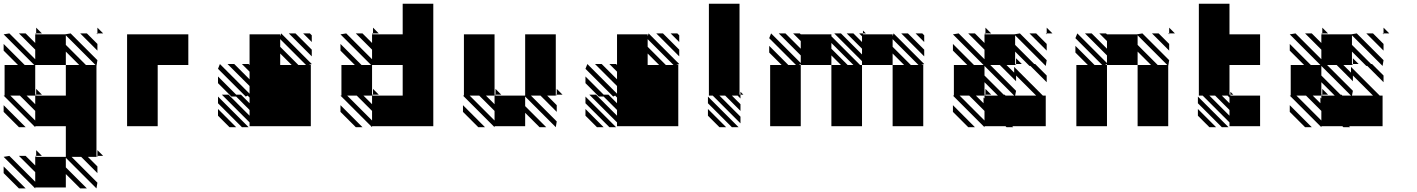

<svg xmlns="http://www.w3.org/2000/svg" viewBox="-25 -687 7712 1045"><path d="M166.7 338.5 -5.2 166.7 26 161.5 166.7 302.1V250L78.1 161.5H114.6L166.7 213.5V166.7H171.9L166.7 161.5H171.9V166.7H328.1H333.3V0H166.7V5.2L-5.2 -166.7H0V-333.3H72.9L-5.2 -411.5V-447.9L109.4 -333.3H161.5L-5.2 -500L26 -505.2L166.7 -364.6V-416.7L78.1 -505.2H114.6L166.7 -453.1V-500H171.9L166.7 -505.2H171.9V-500H328.1L359.4 -505.2L505.2 -359.4L500 -328.1V161.5H505.2V166.7L500 161.5V166.7H453.1L505.2 218.8V255.2L416.7 166.7H364.6L505.2 307.3L500 338.5L333.3 171.9V224L447.9 338.5H411.5L333.3 260.4V333.3H166.7ZM78.1 338.5 -5.2 255.2V218.8L114.6 338.5ZM78.1 5.2 -5.2 -78.1V-114.6L114.6 5.2ZM505.2 -500 500 -505.2H505.2ZM505.2 -411.5 411.5 -505.2H447.9L505.2 -447.9ZM505.2 161.5H536.5L505.2 130.2ZM171.9 161.5H203.1L171.9 130.2ZM171.9 -171.9V-166.7L166.7 -171.9ZM171.9 -171.9H203.1L171.9 -203.1ZM505.2 -505.2H536.5L505.2 -536.5ZM171.9 -505.2H203.1L171.9 -536.5ZM166.7 -31.2V-83.3L83.3 -166.7H31.2ZM166.7 -119.8V-166.7H333.3V-333.3H406.2L333.3 -406.2V-333.3H166.7V-328.1V-166.7H119.8ZM442.7 -333.3H494.8L333.3 -494.8V-442.7Z M666.7 0V-500H1000V-333.3H833.3V0Z M1291.7 5.2 1161.5 -125V-161.5L1328.1 5.2ZM1224 5.2 1161.5 -57.3V-93.8L1260.4 5.2ZM1312.5 -161.5 1161.5 -312.5 1171.9 -338.5 1333.3 -177.1V-218.8L1213.5 -338.5H1250L1333.3 -255.2V-296.9L1291.7 -338.5H1328.1L1333.3 -333.3V-500H1500V-489.6L1505.2 -505.2L1671.9 -338.5L1656.2 -333.3H1666.7V0H1333.3V-20.8L1182.3 -171.9H1218.7L1333.3 -57.3V-88.5L1260.4 -161.5H1234.4L1161.5 -234.4V-270.8L1260.4 -171.9H1286.5L1333.3 -125V-156.2L1322.9 -166.7ZM1671.9 -458.3 1625 -505.2H1661.5L1671.9 -494.8ZM1671.9 -380.2 1546.9 -505.2H1583.3L1671.9 -416.7ZM1562.5 -333.3 1500 -395.8V-333.3ZM1599 -333.3H1640.6L1500 -474V-432.3Z M2000 5.2 1828.1 -166.7H1833.3V-333.3H1906.2L1828.1 -411.5V-447.9L1942.7 -333.3H1994.8L1828.1 -500L1859.4 -505.2L2000 -364.6V-416.7L1911.5 -505.2H1947.9L2000 -453.1V-500H2005.2L2000 -505.2H2005.2V-500H2166.7V-666.7H2333.3V0H2000ZM1911.5 5.2 1828.1 -78.1V-114.6L1947.9 5.2ZM2005.2 -171.9V-166.7L2000 -171.9ZM2005.2 -171.9H2036.5L2005.2 -203.1ZM2005.2 -505.2H2036.5L2005.2 -536.5ZM2000 -31.2V-83.3L1916.7 -166.7H1864.6ZM2000 -119.8V-166.7H2166.7V-333.3H2000V-328.1V-166.7H1953.1Z M2666.7 5.2 2494.8 -166.7H2500V-500H2666.7V-171.9H2671.9V-166.7L2666.7 -171.9V-166.7H2828.1H2833.3V-500H3000V-171.9H3005.2V-166.7L3000 -171.9V-166.7H2953.1L3005.2 -114.6V-78.1L2916.7 -166.7H2864.6L3005.2 -26L3000 5.2L2833.3 -161.5V-109.4L2947.9 5.2H2911.5L2833.3 -72.9V0H2666.7ZM2578.1 5.2 2494.8 -78.1V-114.6L2614.6 5.2ZM3005.2 -171.9H3036.5L3005.2 -203.1ZM2671.9 -171.9H2703.1L2671.9 -203.1ZM2666.7 -31.2V-83.3L2583.3 -166.7H2531.2ZM2666.7 -119.8V-166.7H2619.8Z M3291.7 5.2 3161.5 -125V-161.5L3328.1 5.2ZM3224 5.2 3161.5 -57.3V-93.8L3260.4 5.2ZM3312.5 -161.5 3161.5 -312.5 3171.9 -338.5 3333.3 -177.1V-218.8L3213.5 -338.5H3250L3333.3 -255.2V-296.9L3291.7 -338.5H3328.1L3333.3 -333.3V-500H3500V-489.6L3505.2 -505.2L3671.9 -338.5L3656.2 -333.3H3666.7V0H3333.3V-20.8L3182.3 -171.9H3218.8L3333.3 -57.3V-88.5L3260.4 -161.5H3234.4L3161.5 -234.4V-270.8L3260.4 -171.9H3286.5L3333.3 -125V-156.2L3322.9 -166.7ZM3671.9 -458.3 3625 -505.2H3661.5L3671.9 -494.8ZM3671.9 -380.2 3546.9 -505.2H3583.3L3671.9 -416.7ZM3562.5 -333.3 3500 -395.8V-333.3ZM3599 -333.3H3640.6L3500 -474V-432.3Z M3958.3 5.2 3828.1 -125V-161.5L3994.8 5.2ZM3890.6 5.2 3828.1 -57.3V-93.8L3927.1 5.2ZM3833.3 -666.7H4000V-171.9H4005.2V-151L3989.6 -166.7H3958.3L4005.2 -119.8V-83.3L3921.9 -166.7H3890.6L4005.2 -52.1V-15.6L3854.2 -166.7H3833.3ZM4005.2 -171.9H4020.8L4005.2 -187.5Z M5005.2 -458.3 4958.3 -505.2H4994.8L5005.2 -494.8ZM5005.2 -380.2 4880.2 -505.2H4916.7L5005.2 -416.7ZM4671.9 -505.2V-500H4833.3V-489.6L4838.5 -505.2L5005.2 -338.5L4989.6 -333.3H5000V0H4833.3V-333.3H4895.8L4833.3 -395.8V-333.3H4666.7V0H4500V-333.3H4552.1L4500 -385.4V-333.3H4333.3V0H4166.7V-333.3H4229.2L4161.5 -401V-437.5L4265.6 -333.3H4307.3L4161.5 -479.2L4171.9 -505.2L4333.3 -343.8V-385.4L4213.5 -505.2H4250L4333.3 -421.9V-463.5L4291.7 -505.2H4328.1L4333.3 -500H4500V-489.6L4656.2 -333.3H4666.7V-354.2L4515.6 -505.2H4552.1L4666.7 -390.6V-421.9L4583.3 -505.2H4619.8L4666.7 -458.3V-489.6L4651 -505.2ZM4671.9 -505.2H4687.5L4671.9 -520.8ZM4932.3 -333.3H4974L4833.3 -474V-432.3ZM4588.5 -333.3H4619.8L4500 -453.1V-421.9ZM4322.9 -333.3H4333.3V-338.5Z M5671.9 -500 5666.7 -505.2H5671.9ZM5671.9 -411.5 5578.1 -505.2H5614.6L5671.9 -447.9ZM5666.7 0H5484.4L5489.6 5.2H5453.1L5447.9 0H5333.3V5.2L5161.5 -166.7H5166.7V-333.3H5239.6L5161.5 -411.5V-447.9L5276 -333.3H5328.1L5161.5 -500L5192.7 -505.2L5333.3 -364.6V-416.7L5244.8 -505.2H5281.2L5333.3 -453.1V-500H5338.5L5333.3 -505.2H5338.5V-500H5494.8L5526 -505.2L5671.9 -359.4L5666.7 -328.1L5500 -494.8V-442.7L5604.2 -338.5H5609.4L5671.9 -276V-239.6L5583.3 -328.1H5578.1L5500 -406.2V-338.5H5505.2V-333.3L5500 -338.5V-333.3H5453.1L5494.8 -291.7V-322.9L5651 -166.7H5666.7ZM5447.9 -166.7H5494.8L5333.3 -328.1V-276L5437.5 -171.9H5442.7ZM5333.3 -151V-166.7H5338.5L5333.3 -171.9H5338.5V-166.7H5406.2L5333.3 -239.6V-166.7H5286.5L5328.1 -125V-156.2ZM5338.5 -203.1V-171.9H5369.8ZM5333.3 -83.3 5250 -166.7H5197.9L5333.3 -31.2ZM5281.2 5.2H5244.8L5161.5 -78.1V-114.6ZM5614.6 -166.7 5505.2 -276V-244.8L5416.7 -333.3H5364.6L5505.2 -192.7L5500 -166.7ZM5505.2 -338.5H5536.5L5505.2 -369.8ZM5671.9 -505.2H5703.1L5671.9 -536.5ZM5338.5 -505.2H5369.8L5338.5 -536.5Z M6338.5 -500 6333.3 -505.2H6338.5ZM6338.5 -411.5 6244.8 -505.2H6281.2L6338.5 -447.9ZM6338.5 -505.2H6369.8L6338.5 -536.5ZM6166.7 0V-333.3H6239.6L6166.7 -406.2V-333.3H6000V0H5833.3V-333.3H5895.8L5828.1 -401V-437.5L5932.3 -333.3H5974L5828.1 -479.2L5838.5 -505.2L6000 -343.8V-385.4L5880.2 -505.2H5916.7L6000 -421.9V-463.5L5958.3 -505.2H5994.8L6000 -500H6161.5L6192.7 -505.2L6338.5 -359.4L6333.3 -328.1V0ZM6276 -333.3H6328.1L6166.7 -494.8V-442.7ZM5989.6 -333.3H6000V-338.5Z M6625 5.2 6494.8 -125V-161.5L6661.5 5.2ZM6557.3 5.2 6494.8 -57.3V-93.8L6593.8 5.2ZM6500 -666.7H6666.7V-500H6833.3V-333.3H6666.7V-171.9H6671.9V-166.7H6833.3V0H6666.7V-20.8L6520.8 -166.7H6500ZM6671.9 -171.9H6687.5L6671.9 -187.5ZM6666.7 -57.3V-88.5L6588.5 -166.7H6557.3ZM6666.7 -125V-156.2L6656.2 -166.7H6625Z M7505.2 -500 7500 -505.2H7505.2ZM7505.2 -411.5 7411.5 -505.2H7447.9L7505.2 -447.9ZM7500 0H7317.7L7322.9 5.2H7286.5L7281.2 0H7166.7V5.2L6994.8 -166.7H7000V-333.3H7072.9L6994.8 -411.5V-447.9L7109.4 -333.3H7161.5L6994.8 -500L7026 -505.2L7166.7 -364.6V-416.7L7078.1 -505.2H7114.6L7166.7 -453.1V-500H7171.9L7166.7 -505.2H7171.9V-500H7328.1L7359.4 -505.2L7505.2 -359.4L7500 -328.1L7333.3 -494.8V-442.7L7437.5 -338.5H7442.7L7505.2 -276V-239.6L7416.7 -328.1H7411.5L7333.3 -406.2V-338.5H7338.5V-333.3L7333.3 -338.5V-333.3H7286.5L7328.1 -291.7V-322.9L7484.4 -166.7H7500ZM7281.2 -166.7H7328.1L7166.7 -328.1V-276L7270.8 -171.9H7276ZM7166.7 -151V-166.7H7171.9L7166.7 -171.9H7171.9V-166.7H7239.6L7166.7 -239.6V-166.7H7119.8L7161.5 -125V-156.2ZM7171.9 -203.1V-171.9H7203.1ZM7166.7 -83.3 7083.3 -166.7H7031.2L7166.7 -31.2ZM7114.6 5.2H7078.1L6994.8 -78.1V-114.6ZM7447.9 -166.7 7338.5 -276V-244.8L7250 -333.3H7197.9L7338.5 -192.7L7333.3 -166.7ZM7338.5 -338.5H7369.8L7338.5 -369.8ZM7505.2 -505.2H7536.5L7505.2 -536.5ZM7171.9 -505.2H7203.1L7171.9 -536.5Z"/></svg>

Font: 0xA000-Monochrome
Style: Monochrome
Weight: 400
Version: Version 0.1